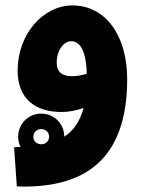

<svg xmlns="http://www.w3.org/2000/svg" viewBox="-20 -417 533 708"><path d="M69 271C279 271 449 183 449 -125C449 -283 372 -396 248 -397C137 -397 45 -289 45 -157C45 -50 113 -4 207 -4C235 -4 263 -10 288 -19C275 31 251 65 217 87C217 40 180 2 132 2C84 2 47 40 47 87C47 101 50 114 56 125C48 125 40 125 32 126L42 270C53 271 59 271 69 271ZM189 -187C189 -227 212 -265 243 -265C279 -265 298 -221 300 -145C281 -139 262 -136 246 -136C211 -136 189 -150 189 -187ZM132 115C116 115 103 104 103 87C103 71 116 59 132 59C148 59 161 70 161 87C161 104 148 115 132 115Z"/></svg>

Font: Noto Sans Arabic UI SmCn XBd
Style: Regular
Weight: 800
Width: 4
Designer: Monotype Design Team, Nadine Chahine and Nizar Qandah
Foundry: Monotype Imaging Inc.
Version: Version 2.010